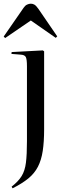

<svg xmlns="http://www.w3.org/2000/svg" viewBox="-27 -791 344 1040"><path d="M41 229 36 220Q72 192 90 163Q108 134 113.5 90Q119 46 119 -26V-432Q119 -469 113 -481.5Q107 -494 85 -495L35 -499L36 -509L205 -518L212 -513V-91Q212 -23 204.5 26.5Q197 76 178.5 112Q160 148 126.5 175.5Q93 203 41 229ZM1 -585 -7 -593 101 -749Q109 -761 119.5 -766Q130 -771 140 -771Q151 -771 160 -765.5Q169 -760 181 -743L283 -594L275 -586L140 -680Z"/></svg>

Font: Display Regular
Style: Regular
Weight: 400
Designer: Latin by Veronika Burian and Jose Scaglione. Greek by Irene Vlachou. Cyrillic by Vera Evstafieva.
Foundry: TypeTogether
Version: Version 3.002